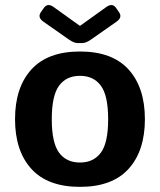

<svg xmlns="http://www.w3.org/2000/svg" viewBox="-20 -725 629 755"><path d="M150.9 -639.6Q126.5 -656.7 140.6 -676.8L152.8 -694.3Q167.5 -714.4 190.9 -697.3L293.9 -623.5H294.9L397.9 -697.3Q421.9 -714.4 436 -694.3L448.2 -676.8Q462.4 -656.7 438 -639.6L336.9 -568.8Q317.9 -555.7 303.7 -555.7H285.2Q271 -555.7 252 -568.8ZM39.1 -256.3Q39.1 -380.9 103.3 -451.7Q167.5 -522.5 294.4 -522.5Q421.4 -522.5 485.6 -451.7Q549.8 -380.9 549.8 -256.3Q549.8 -131.8 485.6 -61Q421.4 9.8 294.4 9.8Q167.5 9.8 103.3 -61Q39.1 -131.8 39.1 -256.3ZM183.6 -256.3Q183.6 -163.6 212.2 -124.8Q240.7 -85.9 294.4 -85.9Q348.1 -85.9 376.7 -124.8Q405.3 -163.6 405.3 -256.3Q405.3 -349.1 376.7 -387.9Q348.1 -426.8 294.4 -426.8Q240.7 -426.8 212.2 -387.9Q183.6 -349.1 183.6 -256.3Z"/></svg>

Font: Istok
Style: Bold
Weight: 700
Designer: Andrey V. Panov
Foundry: Andrey V. Panov
Version: Version 1.0.1